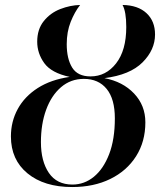

<svg xmlns="http://www.w3.org/2000/svg" viewBox="-20 -745 649 774"><path d="M271 9Q158 9 91 -46Q24 -101 24 -195Q24 -255 51.5 -305.5Q79 -356 132 -390Q185 -424 261 -435Q187 -451 158.5 -490.5Q130 -530 130 -577Q130 -627 156.5 -660Q183 -693 223 -708.5Q263 -724 303 -725Q281 -697 265 -657Q249 -617 249 -567Q249 -508 271 -472.5Q293 -437 345 -437Q407 -437 448 -489.5Q489 -542 489 -636Q489 -698 474 -725Q536 -724 570.5 -692Q605 -660 605 -606Q605 -544 554.5 -493.5Q504 -443 401 -430Q475 -416 520.5 -368Q566 -320 566 -252Q566 -174 528.5 -115Q491 -56 424.5 -23.5Q358 9 271 9ZM272 -1Q320 -1 358.5 -32.5Q397 -64 420 -123.5Q443 -183 443 -268Q443 -346 410 -386.5Q377 -427 318 -427Q265 -427 226 -393.5Q187 -360 166 -302.5Q145 -245 145 -172Q145 -95 177 -48Q209 -1 272 -1Z"/></svg>

Font: Noto Serif Display Medium
Style: Italic
Weight: 500
Italic angle: -12°
Designer: Monotype Design Team
Foundry: Monotype Imaging Inc.
Version: Version 2.009